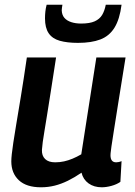

<svg xmlns="http://www.w3.org/2000/svg" viewBox="-20 -785 573 815"><path d="M154 10Q92 10 60 -20Q28 -50 28 -100Q28 -112 30 -130.5Q32 -149 36.5 -179.5Q41 -210 49 -257.5Q57 -305 68.5 -375Q80 -445 94 -541H218Q205 -456 195.5 -396Q186 -336 179.5 -295Q173 -254 168.5 -227.5Q164 -201 161.5 -182.5Q159 -164 158 -149Q157 -124 171.5 -110Q186 -96 214 -96Q234 -96 252 -100Q270 -104 288 -111.5Q306 -119 325 -130L389 -541H513Q494 -424 482 -348Q470 -272 463 -228Q456 -184 453 -163Q450 -142 449.5 -135Q449 -128 449 -126Q449 -111 455 -103.5Q461 -96 473 -96Q476 -96 482.5 -97Q489 -98 496 -101L491 -13Q475 -2 453 4Q431 10 412 10Q379 10 356 -6.5Q333 -23 326 -52Q297 -32 268.5 -18Q240 -4 212 3Q184 10 154 10ZM311 -603Q265 -603 233.5 -612Q202 -621 186.5 -644Q171 -667 171 -707Q171 -721 172.5 -735.5Q174 -750 178 -765H245Q244 -758 243 -752Q242 -746 242 -741Q243 -721 253.5 -709Q264 -697 282.5 -691Q301 -685 324 -685Q361 -685 382 -694.5Q403 -704 413.5 -721.5Q424 -739 429 -765H496Q488 -703 466 -667.5Q444 -632 406 -617.5Q368 -603 311 -603Z"/></svg>

Font: Georama ExtraCondensed Thin SemiBold
Style: Italic
Weight: 600
Italic angle: -9°
Version: Version 1.001